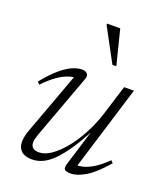

<svg xmlns="http://www.w3.org/2000/svg" viewBox="-129 -764 735 860"><g transform="rotate(20 239.0 -333.5)"><path d="M279.5 -26.5 339.5 -221 346 -222Q311.5 -155 281.8 -110.2Q252 -65.5 225.5 -39Q199 -12.5 174 -1.2Q149 10 124.5 10Q90 10 72.8 -5.8Q55.5 -21.5 55.5 -49.5Q55.5 -62.5 59 -78.5Q62.5 -94.5 70.5 -115L181 -415L193.5 -400Q177 -402 154.5 -395.8Q132 -389.5 103.8 -370.8Q75.5 -352 41 -316L30 -326.5Q67 -372.5 97.8 -398.5Q128.5 -424.5 153.8 -435Q179 -445.5 198.5 -445.5Q215 -445.5 223.5 -436.2Q232 -427 225 -409L113.5 -106.5Q108.5 -92.5 106 -82Q103.5 -71.5 103.5 -63.5Q103.5 -46.5 113.8 -38.5Q124 -30.5 143 -30.5Q170.5 -30.5 201 -51.8Q231.5 -73 261.5 -110Q291.5 -147 316.8 -195Q342 -243 358.5 -296L402 -435.5H448.5L321.5 -22L314 -35Q330 -33 351.2 -38Q372.5 -43 399.8 -59.5Q427 -76 460.5 -108.5L470.5 -97.5Q417.5 -36.5 378 -13.2Q338.5 10 308.5 10Q284.5 10 278.8 2Q273 -6 279.5 -26.5ZM337 -511.5H318.5L233 -670V-677H295.5Z"/></g></svg>

Font: Newsreader 24pt Light
Style: Italic
Weight: 300
Italic angle: -17°
Designer: Hugues Gentile
Foundry: Production Type
Version: Version 1.003